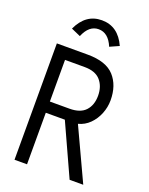

<svg xmlns="http://www.w3.org/2000/svg" viewBox="-151 -888 751 966"><g transform="rotate(20 225.0 -405.0)"><path d="M50 0V-623H215Q314 -623 358 -574.5Q402 -526 402 -446Q402 -409 388 -374Q374 -339 348.5 -313.5Q323 -288 288 -279L418 0H345L219 -276H117V0ZM117 -336H222Q280 -336 307.5 -366Q335 -396 335 -446Q335 -496 307.5 -527.5Q280 -559 222 -559H117ZM146 -697 96 -719Q138 -810 224 -810Q311 -810 352 -719L303 -697Q276 -762 224 -762Q173 -762 146 -697Z"/></g></svg>

Font: Inconsolata SemiCondensed
Style: Regular
Weight: 400
Width: 4
Monospace: yes
Designer: Raph Levien, Cyreal, Brenton Simpson
Foundry: Raph Levien, Cyreal, Google
Version: Version 3.001; ttfautohint (v1.8.2.53-6de2)